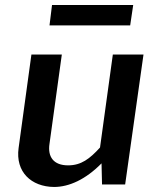

<svg xmlns="http://www.w3.org/2000/svg" viewBox="-20 -734 619 764"><path d="M510 -714H187L177 -633H498ZM195 10C255 10 321 -20 384 -84L386 0H478L551 -517H429L378 -147C337 -102 303 -76 251 -76C193 -76 169 -110 177 -162L226 -517H105L54 -145C41 -50 104 9 195 10Z"/></svg>

Font: United Sans SemiBold
Style: Italic
Weight: 600
Italic angle: -8°
Designer: Pablo Impallari, Rodrigo Fuenzalida (Modified by Dan O. Williams)
Version: Version 1.000;PS 001.000;hotconv 1.0.88;makeotf.lib2.5.64775